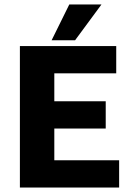

<svg xmlns="http://www.w3.org/2000/svg" viewBox="-20 -839 598 859"><path d="M69 -633H500V-511H223V-386H453V-264H223V-122H513V0H69ZM434 -819 316 -659H211L290 -819Z"/></svg>

Font: Tajawal Black
Style: Regular
Weight: 900
Designer: Boutros Fonts
Foundry: Created by Boutros International 2017
Version: Version 1.700